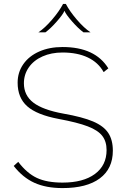

<svg xmlns="http://www.w3.org/2000/svg" viewBox="-20 -950 648 980"><path d="M50 -103 73 -124Q117 -66 168 -42Q219 -18 299 -18Q405 -18 464.5 -62Q524 -106 524 -184Q524 -228 502 -256.5Q480 -285 428 -305Q376 -325 279 -343Q168 -364 119 -407.5Q70 -451 70 -528Q70 -581 99 -622.5Q128 -664 180 -687Q232 -710 299 -710Q466 -710 533 -601L509 -582Q482 -631 428.5 -656.5Q375 -682 299 -682Q242 -682 197 -662Q152 -642 127 -606Q102 -570 102 -525Q102 -463 150.5 -426Q199 -389 304 -370Q401 -353 455 -330Q509 -307 532.5 -271.5Q556 -236 556 -181Q556 -89 489.5 -39.5Q423 10 299 10Q215 10 155.5 -17Q96 -44 50 -103ZM302 -930H316Q336 -892 372.5 -849.5Q409 -807 442 -785H406Q379 -805 347.5 -841Q316 -877 309 -895Q302 -877 270.5 -841Q239 -805 212 -785H176Q209 -807 245.5 -849.5Q282 -892 302 -930Z"/></svg>

Font: KoHo ExtraLight
Style: Regular
Weight: 275
Version: Version 1.000; ttfautohint (v1.6)